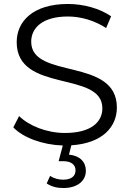

<svg xmlns="http://www.w3.org/2000/svg" viewBox="-20 -726 655 966"><path d="M568 -185C568 -440 137 -324 137 -516C137 -586 194 -643 322 -643C384 -643 454 -624 514 -585L539 -644C483 -683 401 -706 322 -706C144 -706 64 -617 64 -514C64 -255 495 -373 495 -181C495 -112 438 -57 307 -57C215 -57 126 -93 76 -142L47 -85C97 -33 195 3 296 6L275 85H298C340 85 360 104 360 131C360 161 338 178 298 178C274 178 252 172 232 159L215 197C239 213 266 220 299 220C366 220 412 187 412 133C412 89 382 57 327 52L339 5C496 -5 568 -88 568 -185Z"/></svg>

Font: Talent
Style: Regular
Weight: 400
Designer: Mike Powis
Version: Version 1.001;hotconv 1.0.109;makeotfexe 2.5.65596